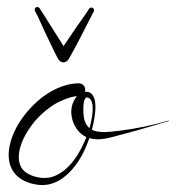

<svg xmlns="http://www.w3.org/2000/svg" viewBox="-20 -495 504 550"><path d="M161.6 -316.3C167.9 -316.3 173.9 -320.8 176.7 -325.5C194.2 -355.1 223.6 -413.5 239.5 -444.6C244.4 -454.1 246.7 -458.9 247.6 -460.4C248.5 -461.8 249.5 -463.7 249.5 -465.6C249.5 -470 246 -473.5 241.7 -473.5C239.3 -473.5 236.3 -471.8 235 -469.7C235.1 -469.9 234.8 -469.4 234.8 -469.4C225.4 -453.5 212.9 -437.8 198.5 -416.7C186.1 -398.5 173.1 -379.1 162.1 -362.9C144.6 -390.7 120.6 -429.2 104.2 -454.7C98.3 -463.7 95.4 -468.1 94.5 -469.6C93 -472.3 90.4 -474.9 87 -474.9C82.7 -474.9 79.2 -471.4 79.2 -467.1C79.2 -466 79.6 -464.3 80.1 -463.3C80 -463.5 80.3 -463 80.3 -463C89.6 -447.2 96.8 -428.1 107.8 -405.3C118.9 -382.3 138.1 -341 147.3 -324.7C149.9 -320 156.3 -316.3 161.6 -316.3ZM243.3 -123.3C250.8 -152.1 269.3 -235.1 223.2 -232.2C223.8 -233.8 224.2 -236.4 224.2 -238.1C224.2 -248.1 216 -256.3 206 -256.3C161.3 -256.3 121.9 -232.5 99.2 -214.9C64.8 -188.4 17.7 -134.5 6.9 -73.7C-4.4 -9.9 31.1 25.9 86.1 34C126.7 39.9 156.5 20.7 177.2 0.4C206.1 -28 223.9 -64.3 235.9 -99.2C265.7 -90.7 293.7 -100.6 324 -108.4C374.5 -121.3 417.8 -135 463.1 -148.2C463.4 -148.3 463.6 -148.6 463.6 -148.9C463.6 -149.3 463.3 -149.7 462.9 -149.7C462.8 -149.7 462.8 -149.7 462.7 -149.6C421 -137.3 374.5 -126.9 321.7 -120.5C291.5 -116.9 262.7 -113.1 243.3 -123.3ZM200.5 -219.6C167.5 -181.2 188.9 -119 227.5 -102.2C210.3 -58.4 179.1 -4.5 130.2 11.4C100.6 21 64.7 8.9 50 -4.4C21.3 -30.4 36.2 -79.3 53.2 -109.3C76 -149.7 104.2 -175.5 134 -195C146.5 -203.2 178.4 -218.1 200.5 -219.6ZM221.7 -151.8C217.5 -166.6 214.7 -224.6 233.7 -214.8C255.4 -203.6 242 -147.9 236.2 -127.9C229.3 -133.8 224.2 -143 221.7 -151.8Z"/></svg>

Font: Sinatra
Style: Regular
Weight: 400
Designer: Fahmi
Version: Version 0.1